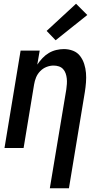

<svg xmlns="http://www.w3.org/2000/svg" viewBox="-20 -790 540 1025"><path d="M246 215 334 -313Q336 -327 337 -342Q338 -357 336.5 -371Q335 -385 330.5 -398Q326 -411 317 -421Q308 -431 294.5 -435.5Q281 -440 266 -440Q247 -440 228 -432.5Q209 -425 194.5 -410Q180 -395 172.5 -376.5Q165 -358 162 -339L106 0H4L90 -520H192L179 -445Q191 -463 206.5 -479.5Q222 -496 240.5 -507Q259 -518 280 -523Q301 -528 321 -528Q347 -528 370 -519Q393 -510 407.5 -491Q422 -472 429.5 -448.5Q437 -425 439 -400.5Q441 -376 439 -350Q437 -324 433 -299L348 215ZM277 -575 229 -625 386 -770 446 -710Z"/></svg>

Font: Iosevka SS04 Semibold
Style: Italic
Weight: 600
Italic angle: -9°
Monospace: yes
Designer: Belleve Invis
Foundry: Belleve Invis
Version: Version 19.0.0; ttfautohint (v1.8.4)